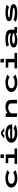

<svg xmlns="http://www.w3.org/2000/svg" viewBox="3809 -4580 781 8440"><g transform="rotate(-90 4200.0 -359.5)"><path d="M590 11Q518 11 445.2 -3.2Q372.5 -17.5 311.8 -48.5Q251 -79.5 214 -129.5Q177 -179.5 177 -251Q177 -323 214 -372.8Q251 -422.5 311.8 -453.2Q372.5 -484 445.5 -498Q518.5 -512 590 -512Q675 -512 748 -495.8Q821 -479.5 871.2 -458Q921.5 -436.5 939 -421L831.5 -327Q803.5 -356 741.5 -377.2Q679.5 -398.5 589.5 -398.5Q526 -398.5 469.2 -384.2Q412.5 -370 376.8 -337.8Q341 -305.5 341 -251Q341 -197.5 376.2 -165.2Q411.5 -133 467.8 -118.5Q524 -104 588 -104Q679 -104 741.8 -127.5Q804.5 -151 830.5 -178L939 -73.5Q927.5 -64 896 -50Q864.5 -36 817.5 -22Q770.5 -8 712.5 1.5Q654.5 11 590 11Z M1475.5 -730H1633.5V-578.5H1475.5ZM1214.5 0V-112.5H1477.5V-387.5H1249.5V-500H1632V-112.5H1895V0Z M2554 11Q2480.5 11 2408.2 -4.5Q2336 -20 2277 -51.8Q2218 -83.5 2182.5 -133Q2147 -182.5 2147 -250Q2147 -316 2181.8 -365.2Q2216.5 -414.5 2275 -447.2Q2333.5 -480 2405.2 -496Q2477 -512 2551 -512Q2626.5 -512 2698 -497.2Q2769.5 -482.5 2826.2 -451.2Q2883 -420 2916.5 -370.8Q2950 -321.5 2950 -252.5Q2950 -237.5 2948.5 -227.8Q2947 -218 2945.5 -212.5H2311.5Q2328.5 -162.5 2393 -132.2Q2457.5 -102 2561.5 -102Q2627.5 -102 2670.5 -111Q2713.5 -120 2739.2 -132.5Q2765 -145 2778 -156L2936 -70Q2914.5 -53.5 2858.2 -34.5Q2802 -15.5 2723 -2.2Q2644 11 2554 11ZM2556.5 -399.5Q2472 -399.5 2407 -375.2Q2342 -351 2318 -302H2772.5V-304Q2772.5 -327 2747.5 -349Q2722.5 -371 2674.2 -385.2Q2626 -399.5 2556.5 -399.5ZM2325 -563 2509 -703H2614.5L2798.5 -563H2656.5L2562 -643L2466.5 -563Z M3280 0V-500H3437.5V-415Q3490 -459 3562.8 -485.2Q3635.5 -511.5 3713 -511.5Q3776 -511.5 3833 -499Q3890 -486.5 3934.5 -458.5Q3979 -430.5 4004.5 -383.8Q4030 -337 4030 -268.5V0H3872.5V-256Q3872.5 -324.5 3823.5 -357.8Q3774.5 -391 3688.5 -391Q3635.5 -391 3582.5 -372.2Q3529.5 -353.5 3489.8 -321.2Q3450 -289 3437.5 -248V0Z M4790 11Q4718 11 4645.2 -3.2Q4572.5 -17.5 4511.8 -48.5Q4451 -79.5 4414 -129.5Q4377 -179.5 4377 -251Q4377 -323 4414 -372.8Q4451 -422.5 4511.8 -453.2Q4572.5 -484 4645.5 -498Q4718.5 -512 4790 -512Q4875 -512 4948 -495.8Q5021 -479.5 5071.2 -458Q5121.5 -436.5 5139 -421L5031.5 -327Q5003.5 -356 4941.5 -377.2Q4879.5 -398.5 4789.5 -398.5Q4726 -398.5 4669.2 -384.2Q4612.5 -370 4576.8 -337.8Q4541 -305.5 4541 -251Q4541 -197.5 4576.2 -165.2Q4611.5 -133 4667.8 -118.5Q4724 -104 4788 -104Q4879 -104 4941.8 -127.5Q5004.5 -151 5030.5 -178L5139 -73.5Q5127.5 -64 5096 -50Q5064.5 -36 5017.5 -22Q4970.5 -8 4912.5 1.5Q4854.5 11 4790 11Z M5675.5 -730H5833.5V-578.5H5675.5ZM5414.5 0V-112.5H5677.5V-387.5H5449.5V-500H5832V-112.5H6095V0Z M6662 11Q6596 11 6536.5 3Q6477 -5 6431.2 -23.8Q6385.5 -42.5 6359 -74.5Q6332.5 -106.5 6332.5 -154.5Q6332.5 -202 6364.2 -233.2Q6396 -264.5 6448.2 -282.8Q6500.5 -301 6563 -308.8Q6625.5 -316.5 6686.5 -316.5Q6755 -316.5 6811.5 -306Q6868 -295.5 6905.2 -282.5Q6942.5 -269.5 6954 -262.5V-295.5Q6954 -323.5 6931.8 -343.2Q6909.5 -363 6872.8 -375.5Q6836 -388 6791.5 -393.8Q6747 -399.5 6702.5 -399.5Q6663.5 -399.5 6620.8 -394.5Q6578 -389.5 6538.8 -382.5Q6499.5 -375.5 6471 -368.5Q6442.5 -361.5 6432.5 -357L6368.5 -470Q6397 -479 6451.8 -488.8Q6506.5 -498.5 6576.5 -505.2Q6646.5 -512 6720 -512Q6785.5 -512 6854.2 -503Q6923 -494 6981.5 -472Q7040 -450 7076.2 -411.8Q7112.5 -373.5 7112.5 -315.5V-112.5H7229.5V0H6979L6957.5 -60Q6946 -49 6903.8 -32.2Q6861.5 -15.5 6798.8 -2.2Q6736 11 6662 11ZM6684.5 -93Q6754.5 -93 6811.5 -102Q6868.5 -111 6905.8 -122.8Q6943 -134.5 6954 -142.5V-173Q6942.5 -180 6907.2 -190.5Q6872 -201 6819.2 -209.2Q6766.5 -217.5 6702 -217.5Q6651.5 -217.5 6605.2 -211Q6559 -204.5 6530 -190.8Q6501 -177 6501 -156Q6501 -133 6529.2 -119.2Q6557.5 -105.5 6600 -99.2Q6642.5 -93 6684.5 -93Z M7858 11Q7772 11 7693.2 2.5Q7614.5 -6 7554 -20.8Q7493.5 -35.5 7461 -53.5L7557 -158Q7572 -147.5 7604.5 -137Q7637 -126.5 7680.5 -117.8Q7724 -109 7772.8 -103.8Q7821.5 -98.5 7869 -98.5Q7929 -98.5 7976.8 -104.5Q8024.5 -110.5 8052 -122Q8079.5 -133.5 8079.5 -150Q8079.5 -172.5 8016 -183.2Q7952.5 -194 7826.5 -200.5Q7763.5 -203.5 7704 -211.2Q7644.5 -219 7596.5 -235.8Q7548.5 -252.5 7520 -281.8Q7491.5 -311 7491.5 -357.5Q7491.5 -394.5 7515 -421Q7538.5 -447.5 7577.5 -465.2Q7616.5 -483 7664.5 -493.2Q7712.5 -503.5 7762 -507.8Q7811.5 -512 7855.5 -512Q7940.5 -512 8011.8 -502.8Q8083 -493.5 8134.5 -479.8Q8186 -466 8210.5 -452.5L8114 -352.5Q8097.5 -364.5 8054.2 -376Q8011 -387.5 7956.2 -395Q7901.5 -402.5 7849.5 -402.5Q7801.5 -402.5 7754.8 -397.5Q7708 -392.5 7677.5 -382.5Q7647 -372.5 7647 -357.5Q7647 -334.5 7704.8 -326.2Q7762.5 -318 7869 -311.5Q7917 -309 7968.8 -304Q8020.5 -299 8068.8 -289.8Q8117 -280.5 8155.5 -264Q8194 -247.5 8216.8 -221.5Q8239.5 -195.5 8239.5 -157.5Q8239.5 -108 8205.2 -75.2Q8171 -42.5 8114.8 -23.8Q8058.5 -5 7991.2 3Q7924 11 7858 11Z"/></g></svg>

Font: Trispace Expanded SemiBold
Style: Regular
Weight: 600
Width: 7
Designer: Tyler Finck
Foundry: Etcetera Type Company
Version: Version 1.210; ttfautohint (v1.8.3)